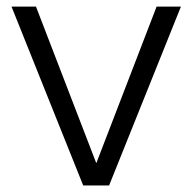

<svg xmlns="http://www.w3.org/2000/svg" viewBox="-20 -566 587 586"><path d="M15.1 -545.9H89.8L273.9 -67.9L458 -545.9H532.2L313 0H233.9Z"/></svg>

Font: Poppins Light
Style: Regular
Weight: 300
Designer: Ninad Kale (Devanagari), Jonny Pinhorn (Latin)
Foundry: Indian Type Foundry
Version: 4.004